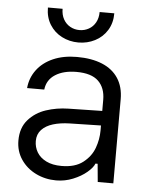

<svg xmlns="http://www.w3.org/2000/svg" viewBox="-53 -774 647 827"><g transform="rotate(5 270.5 -360.5)"><path d="M43.9 -148.4Q43.9 -203.6 74.2 -238Q104.5 -272.5 150.1 -287.6Q195.8 -302.7 246.1 -303.7L392.6 -306.6V-354.5Q392.6 -406.2 362.5 -435.3Q332.5 -464.4 267.6 -464.4Q211.9 -464.4 176.3 -441.7Q140.6 -418.9 135.7 -376.5H61.5Q65.4 -420.4 91.1 -455.1Q116.7 -489.7 161.1 -509.3Q205.6 -528.8 264.2 -528.8Q327.6 -528.8 373.3 -510Q418.9 -491.2 443.1 -454.1Q467.3 -417 467.3 -363.8V0H399.9L392.6 -78.1H383.3Q376.5 -60.5 352.3 -40Q328.1 -19.5 293.2 -5.4Q258.3 8.8 220.7 8.8Q173.3 8.8 132.8 -11Q92.3 -30.8 68.1 -66.7Q43.9 -102.5 43.9 -148.4ZM392.6 -221.7V-243.7L257.3 -240.7Q216.8 -239.7 185.8 -230.2Q154.8 -220.7 136.7 -201.4Q118.7 -182.1 118.7 -152.8Q118.7 -126.5 131.8 -104.2Q145 -82 171.9 -68.6Q198.7 -55.2 238.3 -55.2Q296.4 -55.2 330.8 -81.8Q365.2 -108.4 378.9 -146Q392.6 -183.6 392.6 -221.7ZM264.2 -591.3Q225.6 -591.3 192.6 -608.2Q159.7 -625 140.1 -656.5Q120.6 -688 120.6 -730H184.1Q184.1 -704.1 194.8 -684.8Q205.6 -665.5 223.9 -655.3Q242.2 -645 264.2 -645Q286.1 -645 304.4 -655.3Q322.8 -665.5 333.5 -684.8Q344.2 -704.1 344.2 -730H407.7Q407.7 -688 388.2 -656.5Q368.7 -625 335.7 -608.2Q302.7 -591.3 264.2 -591.3Z"/></g></svg>

Font: Wand UI Pro
Style: Regular
Weight: 400
Designer: Andreas Faust
Version: Version 1.003;FEAKit 1.0